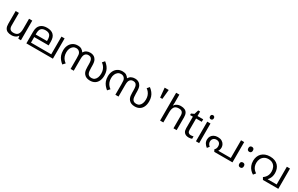

<svg xmlns="http://www.w3.org/2000/svg" viewBox="291 -2644 7053 4542"><g transform="rotate(30 3817.0 -373.0)"><path d="M533 -536V0H461L448 -71H444Q427 -43 400 -25Q373 -7 341 1.5Q309 10 274 10Q210 10 166.5 -10.5Q123 -31 101 -74Q79 -117 79 -185V-536H168V-191Q168 -127 197 -95Q226 -63 287 -63Q376 -63 410.5 -113Q445 -163 445 -257V-536Z M1406 -554V0H681V-313Q681 -387 697.5 -431Q714 -475 744 -504Q776 -535 820.5 -550.5Q865 -566 923 -566Q983 -566 1027.5 -551Q1072 -536 1101 -507Q1133 -476 1147.5 -429.5Q1162 -383 1162 -322V-222H767V-70H1320V-554ZM922 -496Q841 -496 804 -454.5Q767 -413 767 -321V-292H1076V-320Q1076 -415 1039 -455.5Q1002 -496 922 -496Z M2104 -566Q2148 -566 2184 -551.5Q2220 -537 2245 -507Q2259 -491 2270.5 -469Q2282 -447 2289 -408Q2296 -369 2296 -303V-269Q2296 -214 2301.5 -173Q2307 -132 2323 -106Q2337 -85 2360 -72.5Q2383 -60 2426 -60Q2471 -60 2504 -85.5Q2537 -111 2555 -157.5Q2573 -204 2573 -266Q2573 -323 2557.5 -367.5Q2542 -412 2515 -446Q2488 -480 2453 -504L2506 -566Q2557 -527 2591.5 -482.5Q2626 -438 2643.5 -384.5Q2661 -331 2661 -263Q2661 -177 2632 -115Q2603 -53 2549.5 -20.5Q2496 12 2422 12Q2365 12 2326 -4.5Q2287 -21 2261 -51Q2242 -73 2230.5 -99.5Q2219 -126 2214 -161.5Q2209 -197 2209 -246V-295Q2209 -365 2201.5 -402Q2194 -439 2176 -460Q2163 -477 2142.5 -485.5Q2122 -494 2092 -494Q2064 -494 2043 -484Q2022 -474 2008 -457Q1991 -436 1983 -403.5Q1975 -371 1975 -309V0H1889V-292Q1889 -348 1885 -381Q1881 -414 1867 -436Q1850 -465 1823.5 -479.5Q1797 -494 1761 -494Q1715 -494 1679.5 -467.5Q1644 -441 1624 -395.5Q1604 -350 1604 -292Q1604 -232 1620.5 -187Q1637 -142 1664 -110Q1691 -78 1724 -55L1666 8Q1623 -27 1589 -68.5Q1555 -110 1535.5 -164.5Q1516 -219 1516 -292Q1516 -368 1545 -430Q1574 -492 1629.5 -529Q1685 -566 1765 -566Q1830 -566 1869 -540.5Q1908 -515 1936 -472L1931 -473Q1959 -520 2002 -543Q2045 -566 2104 -566Z M3327 -566Q3371 -566 3407 -551.5Q3443 -537 3468 -507Q3482 -491 3493.5 -469Q3505 -447 3512 -408Q3519 -369 3519 -303V-269Q3519 -214 3524.5 -173Q3530 -132 3546 -106Q3560 -85 3583 -72.5Q3606 -60 3649 -60Q3694 -60 3727 -85.5Q3760 -111 3778 -157.5Q3796 -204 3796 -266Q3796 -323 3780.5 -367.5Q3765 -412 3738 -446Q3711 -480 3676 -504L3729 -566Q3780 -527 3814.5 -482.5Q3849 -438 3866.5 -384.5Q3884 -331 3884 -263Q3884 -177 3855 -115Q3826 -53 3772.5 -20.5Q3719 12 3645 12Q3588 12 3549 -4.5Q3510 -21 3484 -51Q3465 -73 3453.5 -99.5Q3442 -126 3437 -161.5Q3432 -197 3432 -246V-295Q3432 -365 3424.5 -402Q3417 -439 3399 -460Q3386 -477 3365.5 -485.5Q3345 -494 3315 -494Q3287 -494 3266 -484Q3245 -474 3231 -457Q3214 -436 3206 -403.5Q3198 -371 3198 -309V0H3112V-292Q3112 -348 3108 -381Q3104 -414 3090 -436Q3073 -465 3046.5 -479.5Q3020 -494 2984 -494Q2938 -494 2902.5 -467.5Q2867 -441 2847 -395.5Q2827 -350 2827 -292Q2827 -232 2843.5 -187Q2860 -142 2887 -110Q2914 -78 2947 -55L2889 8Q2846 -27 2812 -68.5Q2778 -110 2758.5 -164.5Q2739 -219 2739 -292Q2739 -368 2768 -430Q2797 -492 2852.5 -529Q2908 -566 2988 -566Q3053 -566 3092 -540.5Q3131 -515 3159 -472L3154 -473Q3182 -520 3225 -543Q3268 -566 3327 -566Z M4063 -471 4038 -729H4149L4124 -471Z M4422 -537Q4422 -518 4420.5 -498Q4419 -478 4417 -462H4423Q4440 -490 4466 -508Q4492 -526 4524 -535.5Q4556 -545 4590 -545Q4655 -545 4698.5 -524.5Q4742 -504 4764 -461Q4786 -418 4786 -349V0H4699V-343Q4699 -408 4670 -440Q4641 -472 4579 -472Q4489 -472 4455.5 -421.5Q4422 -371 4422 -277V0H4334V-760H4422Z M5131 -62Q5151 -62 5172 -65.5Q5193 -69 5206 -73V-6Q5192 1 5166 5.5Q5140 10 5116 10Q5074 10 5038.5 -4.5Q5003 -19 4981 -55Q4959 -91 4959 -156V-468H4883V-510L4960 -545L4995 -659H5047V-536H5202V-468H5047V-158Q5047 -109 5070.5 -85.5Q5094 -62 5131 -62Z M5401 -536V0H5313V-536ZM5358 -737Q5378 -737 5393.5 -723.5Q5409 -710 5409 -681Q5409 -653 5393.5 -639Q5378 -625 5358 -625Q5336 -625 5321 -639Q5306 -653 5306 -681Q5306 -710 5321 -723.5Q5336 -737 5358 -737Z M5715 -346Q5783 -346 5826.5 -320.5Q5870 -295 5891.5 -255.5Q5913 -216 5913 -173Q5913 -133 5900 -102Q5887 -71 5868 -57L5843 -70H6225V-554H6311V0H5814L5785 -52Q5805 -72 5817 -96.5Q5829 -121 5829 -158Q5829 -212 5800 -244Q5771 -276 5715 -276Q5680 -276 5654.5 -260.5Q5629 -245 5615.5 -220Q5602 -195 5602 -164Q5602 -130 5616 -102Q5630 -74 5661 -51L5615 7Q5573 -24 5545.5 -66.5Q5518 -109 5518 -166Q5518 -219 5542.5 -259.5Q5567 -300 5611.5 -323Q5656 -346 5715 -346Z M6529 -414Q6503 -414 6485 -430Q6467 -446 6467 -482Q6467 -520 6485 -535Q6503 -550 6529 -550Q6555 -550 6573 -535Q6591 -520 6591 -482Q6591 -446 6573 -430Q6555 -414 6529 -414ZM6529 14Q6503 14 6485 -2Q6467 -18 6467 -54Q6467 -92 6485 -107Q6503 -122 6529 -122Q6555 -122 6573 -107Q6591 -92 6591 -54Q6591 -18 6573 -2Q6555 14 6529 14Z M7017 -566Q7091 -566 7146.5 -544Q7202 -522 7238.5 -483Q7275 -444 7293 -392Q7311 -340 7311 -281Q7311 -228 7298 -187Q7285 -146 7264 -113.5Q7243 -81 7217 -53L7193 -70H7477V-554H7563V0H7143L7109 -59Q7138 -79 7164 -108Q7190 -137 7206 -177.5Q7222 -218 7222 -271Q7222 -337 7198 -387Q7174 -437 7127.5 -465.5Q7081 -494 7013 -494Q6947 -494 6900.5 -464.5Q6854 -435 6829 -385Q6804 -335 6804 -273Q6804 -221 6819 -180Q6834 -139 6861.5 -108Q6889 -77 6926 -54L6876 9Q6833 -16 6796.5 -55.5Q6760 -95 6737.5 -150.5Q6715 -206 6715 -277Q6715 -339 6734.5 -391.5Q6754 -444 6792.5 -483Q6831 -522 6887.5 -544Q6944 -566 7017 -566Z"/></g></svg>

Font: hexmalayalam15
Style: Book
Weight: 400
Designer: Jelle Bosma - Monotype Design Team
Foundry: Monotype Imaging Inc.
Version: Version 2.003